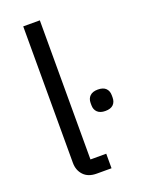

<svg xmlns="http://www.w3.org/2000/svg" viewBox="-141 -805 641 869"><g transform="rotate(-20 179.0 -370.0)"><path d="M241 0H170Q129 0 107 -23.5Q85 -47 85 -83V-740H165V-70H241ZM304 -253Q279 -253 266 -265.5Q253 -278 253 -299V-310Q253 -331 266 -343.5Q279 -356 304 -356Q330 -356 342.5 -343.5Q355 -331 355 -310V-299Q355 -278 342.5 -265.5Q330 -253 304 -253Z"/></g></svg>

Font: IBM Plex Sans Var
Style: Regular
Weight: 400
Designer: Mike Abbink, Paul van der Laan, Pieter van Rosmalen
Foundry: Bold Monday
Version: Version 3.000